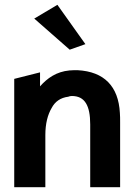

<svg xmlns="http://www.w3.org/2000/svg" viewBox="-20 -776 565 796"><path d="M334 -593 218 -756 122 -699 269 -570ZM478 0V-270C478 -283 478 -295 477 -308C471 -418 412 -479 302 -485C291 -485 279 -485 268 -484C214 -479 176 -452 146 -418V-476L39 -449V0H168V-216C168 -264 178 -301 194 -328C208 -355 231 -371 263 -375C267 -377 273 -378 278 -378C332 -378 354 -338 354 -260V0Z"/></svg>

Font: Bluebird
Style: Nrw
Weight: 400
Designer: Jasper
Foundry: Cannot Into Space Fonts
Version: Version 0.98